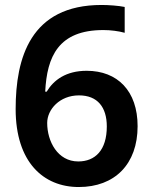

<svg xmlns="http://www.w3.org/2000/svg" viewBox="-20 -743 612 773"><path d="M43 -304C43 -90 155 10 297 10C442 10 534 -82 534 -235C534 -377 453 -458 329 -458C246 -458 196 -421 168 -374H162C169 -515 215 -622 396 -622C425 -622 457 -618 482 -611V-715C458 -720 417 -723 389 -723C102 -723 43 -509 43 -304ZM295 -93C212 -93 170 -174 170 -248C170 -302 220 -359 298 -359C373 -359 410 -311 410 -234C410 -138 363 -93 295 -93Z"/></svg>

Font: Noto Sans Myanmar SemiBold
Style: Regular
Weight: 600
Designer: Monotype Design Team
Foundry: Monotype Imaging Inc.
Version: Version 2.107